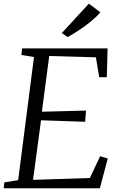

<svg xmlns="http://www.w3.org/2000/svg" viewBox="-20 -1000 634 1020"><path d="M0 0 3 -31 76.5 -43 160.5 -697 93.5 -708 97.5 -743H551.5L547.5 -590H507L489.5 -695.5L241.5 -702.5L202.5 -406.5L437 -412.5L432.5 -353L198 -361L155.5 -44.5L457.5 -54.5L512 -170L552.5 -158L510.5 0ZM339 -803 308.5 -824.5 452 -980.5 513 -935Q495 -912.5 464.2 -887.2Q433.5 -862 399.8 -839.8Q366 -817.5 339 -803Z"/></svg>

Font: Merriweather 48pt Light
Style: Italic
Weight: 300
Italic angle: -7.8°
Version: Version 2.101